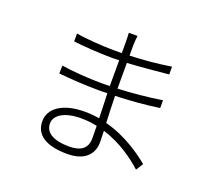

<svg xmlns="http://www.w3.org/2000/svg" viewBox="-135 -954 1269 1158"><g transform="rotate(20 500.0 -375.0)"><path d="M514 -108C514 -33 459 -14 400 -14C284 -14 243 -55 243 -106C243 -157 300 -199 410 -199C446 -199 480 -195 513 -188C513 -157 514 -129 514 -108ZM855 -67C800 -112 696 -189 561 -224C559 -276 556 -336 555 -396C647 -399 740 -406 836 -420V-470C741 -455 645 -446 554 -442V-474V-607C645 -612 732 -621 818 -629V-679C730 -665 643 -657 554 -654C554 -683 554 -706 554 -718C555 -750 557 -766 559 -782H503C504 -772 505 -744 505 -728V-652C488 -652 470 -652 453 -652C384 -652 269 -660 211 -671V-620C270 -613 382 -605 454 -605C471 -605 488 -605 505 -606V-474V-441C486 -440 467 -440 448 -440C376 -440 266 -447 194 -459L193 -408C267 -400 375 -394 448 -394C467 -394 487 -394 506 -395C508 -346 510 -289 511 -236C481 -241 449 -244 416 -244C278 -244 195 -187 195 -103C195 -13 270 32 403 32C532 32 566 -42 566 -101C566 -118 565 -144 564 -175C675 -141 765 -76 826 -21Z"/></g></svg>

Font: Noto Sans JP Light
Style: Regular
Weight: 300
Designer: Ryoko NISHIZUKA (kana & ideographs); Paul D. Hunt (Latin, Greek & Cyrillic); Wenlong ZHANG (bopomofo); Sandoll Communica
Foundry: Adobe Systems Incorporated
Version: Version 1.004;PS 1.004;hotconv 1.0.82;makeotf.lib2.5.63406